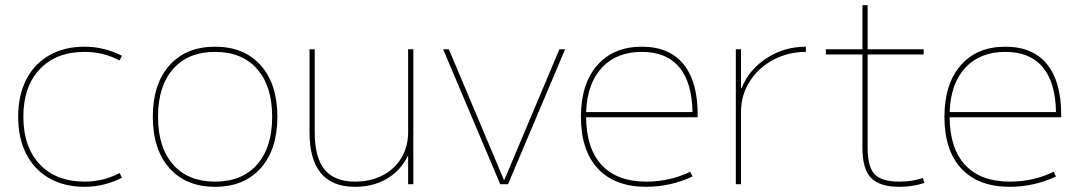

<svg xmlns="http://www.w3.org/2000/svg" viewBox="-20 -710 4158 740"><path d="M50 -260Q50 -342 81 -403Q112 -464 170 -497Q228 -530 306 -530Q381 -530 450 -495L441 -477Q378 -510 306 -510Q196 -510 133 -443Q70 -376 70 -260Q70 -144 133 -77Q196 -10 306 -10Q378 -10 441 -43L450 -25Q381 10 306 10Q228 10 170 -23Q112 -56 81 -117Q50 -178 50 -260Z M569 -260Q569 -386 633 -458Q697 -530 809 -530Q921 -530 985 -458Q1049 -386 1049 -260Q1049 -134 985 -62Q921 10 809 10Q697 10 633 -62Q569 -134 569 -260ZM809 -10Q913 -10 971 -76Q1029 -142 1029 -260Q1029 -378 971 -444Q913 -510 809 -510Q705 -510 647 -444Q589 -378 589 -260Q589 -142 647 -76Q705 -10 809 -10Z M1173 -200V-520H1193V-200Q1193 -103 1231 -56.5Q1269 -10 1348 -10Q1408 -10 1454.5 -34Q1501 -58 1527 -101.5Q1553 -145 1553 -200V-520H1573V0H1553V-108H1551Q1524 -52 1471 -21Q1418 10 1348 10Q1173 10 1173 -200Z M1688 -520H1710L1922 -17H1924L2136 -520H2158L1938 0H1908Z M2219 -260Q2219 -386 2281.5 -458Q2344 -530 2454 -530Q2559 -530 2614 -463Q2669 -396 2669 -268V-258H2239Q2240 -137 2299.5 -73.5Q2359 -10 2471 -10Q2562 -10 2640 -48L2649 -30Q2610 -11 2564 -0.5Q2518 10 2471 10Q2350 10 2284.5 -60Q2219 -130 2219 -260ZM2649 -278Q2647 -393 2597.5 -451.5Q2548 -510 2454 -510Q2356 -510 2299.5 -449Q2243 -388 2239 -278Z M2816 -520H2836V-370H2838Q2867 -442 2935 -486Q3003 -530 3086 -530V-510Q3018 -510 2960.5 -479.5Q2903 -449 2869.5 -396Q2836 -343 2836 -280V0H2816Z M3304 -140V-500H3163V-520H3304V-690H3324V-520H3540V-500H3324V-140Q3324 -67 3351 -38.5Q3378 -10 3447 -10Q3496 -10 3537 -24L3543 -5Q3498 10 3447 10Q3370 10 3337 -24.5Q3304 -59 3304 -140Z M3620 -260Q3620 -386 3682.5 -458Q3745 -530 3855 -530Q3960 -530 4015 -463Q4070 -396 4070 -268V-258H3640Q3641 -137 3700.5 -73.5Q3760 -10 3872 -10Q3963 -10 4041 -48L4050 -30Q4011 -11 3965 -0.5Q3919 10 3872 10Q3751 10 3685.5 -60Q3620 -130 3620 -260ZM4050 -278Q4048 -393 3998.5 -451.5Q3949 -510 3855 -510Q3757 -510 3700.5 -449Q3644 -388 3640 -278Z"/></svg>

Font: Enso Thin
Style: Regular
Weight: 100
Designer: Coji Morishita
Foundry: UNDERFOREST DESIGN
Version: Version 1.000